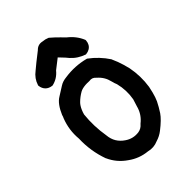

<svg xmlns="http://www.w3.org/2000/svg" viewBox="-221 -819 942 942"><g transform="rotate(-45 250.0 -348.0)"><path d="M207 -708.5Q226.6 -729 253.4 -722.7Q271.5 -721.2 286.1 -714.8L287.6 -714.4L288.6 -713.4Q299.3 -704.6 309.8 -694.6Q320.3 -684.6 330.6 -674.3Q340.8 -664.1 350.6 -653.8Q390.1 -623 407.7 -580.1L408.2 -577.6V-575.2Q407.2 -561.5 401.4 -551.3Q395.5 -541 385.3 -534.9Q375 -528.8 361.3 -527.3H359.4L357.4 -527.8Q347.7 -531.2 338.6 -535.6Q329.6 -540 321 -545.4Q312.5 -550.8 304.9 -557.4Q297.4 -564 290.3 -571.5Q283.2 -579.1 276.9 -587.4L251 -614.7L200.2 -575.2Q174.8 -543.9 136.7 -535.2H135.3H133.8Q113.3 -537.6 100.8 -550Q88.4 -562.5 85.9 -583V-585L86.4 -586.9Q97.2 -622.1 128.4 -645.5Q153.3 -667 207 -708.5ZM212.9 -516.6Q280.3 -526.4 346.2 -509.3L348.1 -508.8L349.6 -507.8Q373.5 -490.2 394 -468.5Q414.6 -446.8 431.2 -421.4L431.6 -420.9V-419.9Q438.5 -405.3 444.1 -390.1Q449.7 -375 454.3 -359.4Q459 -343.8 462.9 -327.1Q475.6 -261.7 465.8 -195.8Q462.4 -178.2 458.7 -164.3Q455.1 -150.4 451.2 -138.7Q447.3 -127 442.9 -117.7Q436.5 -105 429 -91.8Q421.4 -78.6 413.1 -65.9Q395 -39.1 350.6 -4.9Q330.1 11.2 304.2 19Q271.5 33.2 238.3 24.4Q183.6 19 140.1 -12.7Q91.8 -45.4 68.4 -97.7H67.9V-98.1Q40 -175.8 43 -259.3Q40 -292 44.4 -322.5Q48.8 -353 60.1 -382.3L60.5 -382.8V-383.3Q64 -390.1 65.9 -397V-397.5V-398.4Q77.6 -425.8 91.3 -444.6Q105 -463.4 121.6 -473.1Q150.9 -490.7 167.5 -502Q186 -514.2 212.9 -516.6ZM314.9 -409.7Q300.8 -426.8 279.3 -422.9H277.8H276.9Q263.2 -423.8 252 -422.9Q240.7 -421.9 231.7 -419.7Q222.7 -417.5 215.8 -413.6Q192.4 -400.4 173.3 -381.3Q167.5 -375.5 162.4 -367.4Q157.2 -359.4 152.6 -348.6Q147.9 -337.9 144.5 -325.2Q136.7 -251 149.4 -175.3V-174.8Q151.9 -147.9 164.3 -127.4Q176.8 -106.9 198.7 -92.3Q231.4 -69.8 271 -75.2Q282.2 -77.1 291 -82.3Q299.8 -87.4 307.1 -96.2L307.6 -96.7L308.6 -97.7Q343.3 -125 355 -166.5V-167Q361.8 -187 367.7 -207.5Q377.4 -262.2 363.8 -315.9Q360.8 -322.8 358.6 -329.8Q356.4 -336.9 354.5 -344.7Q350.1 -363.8 340.6 -379.6Q331.1 -395.5 315.9 -408.7L315.4 -409.2Z"/></g></svg>

Font: NaikaiFont
Style: Bold
Weight: 700
Version: Version 1.89